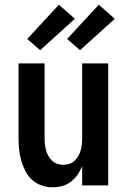

<svg xmlns="http://www.w3.org/2000/svg" viewBox="-20 -790 540 818"><path d="M204 8Q180 8 157 0Q134 -8 116.5 -24Q99 -40 88 -61.5Q77 -83 70.5 -106Q64 -129 61.5 -152.5Q59 -176 59 -200V-520H170V-200Q170 -187 171.5 -174Q173 -161 176.5 -148.5Q180 -136 186.5 -125Q193 -114 202.5 -105Q212 -96 224.5 -92Q237 -88 250 -88Q263 -88 275.5 -92Q288 -96 297.5 -105Q307 -114 313.5 -125Q320 -136 323.5 -148.5Q327 -161 328.5 -174Q330 -187 330 -200V-520H441V0H330V-82Q322 -62 310 -45Q298 -28 281.5 -15.5Q265 -3 245 2.5Q225 8 204 8ZM321 -576 266 -624 401 -770 469 -710ZM151 -576 96 -624 231 -770 299 -710Z"/></svg>

Font: Iosevka SS08 Regular
Style: Bold
Weight: 700
Monospace: yes
Designer: Belleve Invis
Foundry: Belleve Invis
Version: Version 16.3.4; ttfautohint (v1.8.4)